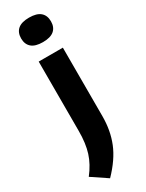

<svg xmlns="http://www.w3.org/2000/svg" viewBox="-280 -827 835 1098"><g transform="rotate(-30 137.5 -278.0)"><path d="M86 235.5 -15.5 167.5Q29 110.5 47.5 51.8Q66 -7 66 -87.5V-546.5H225.5V-94Q225.5 0.5 194 78.5Q162.5 156.5 86 235.5ZM143.5 -630.5Q93.5 -630.5 69.2 -651.5Q45 -672.5 45 -711Q45 -750 69.2 -771Q93.5 -792 143.5 -792Q193.5 -792 217.8 -771Q242 -750 242 -711Q242 -672.5 217.8 -651.5Q193.5 -630.5 143.5 -630.5Z"/></g></svg>

Font: Encode Sans Semi Expanded
Style: Bold
Weight: 700
Width: 6
Designer: Multiple Designers
Foundry: Impallari Type
Version: Version 3.000; ttfautohint (v1.8.3) -l 8 -r 50 -G 200 -x 14 